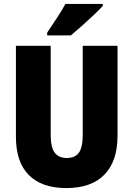

<svg xmlns="http://www.w3.org/2000/svg" viewBox="-20 -947 679 977"><path d="M578 -255Q578 -127 511.5 -58.5Q445 10 317 10Q193 10 127 -56Q61 -122 61 -251V-714H238V-261Q238 -197 258.5 -170Q279 -143 320 -143Q362 -143 381.5 -170Q401 -197 401 -262V-714H578ZM503 -917Q487 -899 458.5 -872Q430 -845 398.5 -817Q367 -789 341 -767H220V-781Q244 -817 269.5 -855.5Q295 -894 313 -927H503Z"/></svg>

Font: Noto Sans Lao Looped Condensed Black
Style: Regular
Weight: 900
Width: 3
Designer: Mark Frömberg, Ben Mitchell
Foundry: The Fontpad Ltd
Version: Version 1.002; ttfautohint (v1.8.4.7-5d5b)